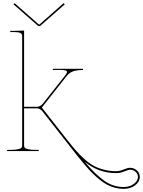

<svg xmlns="http://www.w3.org/2000/svg" viewBox="-20 -955 904 1214"><path d="M72.3 -935.1 226.1 -799.8H229L382.3 -935.1L389.6 -927.7L232.9 -790H222.2L65.4 -927.7ZM515.1 67.4Q583.5 148.9 639.9 188.2Q696.3 227.5 761.2 227.5Q799.8 227.5 825.9 208Q852.1 188.5 852.1 163.1Q852.1 145 837.4 131.6Q822.8 118.2 801.8 118.2Q792.5 118.2 766.1 128.9Q739.7 139.6 714.4 139.6Q602.5 139.6 515.1 67.4ZM44.9 -759.8H67.4L132.3 -761.7V-279.8H215.8Q223.6 -279.8 234.1 -285.6Q244.6 -291.5 250 -298.3L393.6 -480Q403.8 -493.2 403.8 -500Q403.8 -512.7 365.7 -512.7H314V-520H504.9V-512.7Q490.7 -512.7 480.5 -511.7Q470.2 -510.7 454.6 -507.6Q439 -504.4 425.3 -495.8Q411.6 -487.3 401.4 -474.1L244.6 -274.9L404.3 -71.3Q437 -29.8 460.2 -3.2Q483.4 23.4 513.9 50.8Q544.4 78.1 572.5 93.3Q600.6 108.4 636.7 117.9Q672.9 127.4 714.4 127.4Q735.8 127.4 761.7 116.7Q787.6 106 801.8 106Q827.6 106 845.7 122.6Q863.8 139.2 863.8 163.1Q863.8 194.8 834 217Q804.2 239.3 761.2 239.3Q734.4 239.3 708.3 232.4Q682.1 225.6 659.7 214.1Q637.2 202.6 612.8 183.1Q588.4 163.6 567.6 143.3Q546.9 123 521.2 93.3Q495.6 63.5 474.4 36.9Q453.1 10.3 423.8 -27.3Q404.3 -52.7 394 -65.4L247.6 -252Q243.2 -258.3 233.4 -264.2Q223.6 -270 215.8 -270H132.3V-35.2Q132.3 -26.4 136.5 -21Q140.6 -15.6 158 -11.5Q175.3 -7.3 207.5 -7.3H225.1V0H24.9V-7.3H44.9Q77.1 -7.3 94.5 -11.5Q111.8 -15.6 116 -21Q120.1 -26.4 120.1 -35.2V-727.5Q120.1 -741.2 108.4 -746.8Q96.7 -752.4 67.4 -752.4H44.9Z"/></svg>

Font: ZnikomitNo24
Style: Thin
Weight: 300
Designer: gluk
Foundry: gluk
Version: Version 0.55